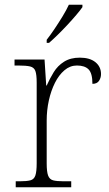

<svg xmlns="http://www.w3.org/2000/svg" viewBox="-20 -786 459 806"><path d="M46 0V-25H64Q92 -25 107.5 -29Q123 -33 128.5 -49.5Q134 -66 134 -101V-439Q134 -473 128.5 -488Q123 -503 106.5 -507Q90 -511 56 -511H41V-536H167L174 -427H176Q189 -456 205.5 -483Q222 -510 249 -527Q276 -544 315 -544Q357 -544 380.5 -525Q404 -506 404 -475Q404 -459 395.5 -446.5Q387 -434 368 -434Q368 -478 352 -494.5Q336 -511 303 -511Q274 -511 250.5 -491Q227 -471 210.5 -438Q194 -405 185 -364Q176 -323 176 -280V-100Q176 -65 182 -49Q188 -33 203 -29Q218 -25 246 -25H279V0ZM176 -619Q191 -638 208.5 -664Q226 -690 242.5 -717Q259 -744 269 -766H326V-756Q317 -743 300 -723Q283 -703 262.5 -681Q242 -659 222 -639.5Q202 -620 186 -606H176Z"/></svg>

Font: Noto Serif Gujarati ExtraLight
Style: Regular
Weight: 250
Version: Version 2.102